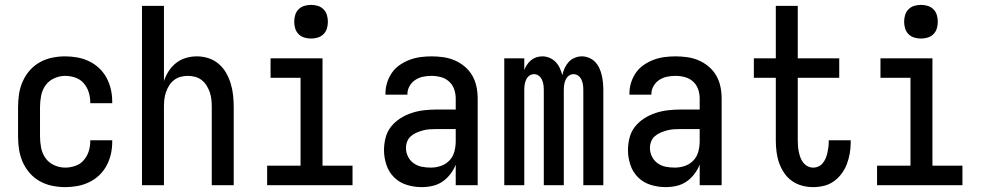

<svg xmlns="http://www.w3.org/2000/svg" viewBox="-20 -759 4040 787"><path d="M247 8Q220 8 193.5 2.5Q167 -3 143.5 -16Q120 -29 102 -49.5Q84 -70 73 -95Q62 -120 58 -146.5Q54 -173 54 -200V-320Q54 -347 58 -373.5Q62 -400 73 -425Q84 -450 102 -470.5Q120 -491 143.5 -504Q167 -517 193.5 -522.5Q220 -528 247 -528Q272 -528 297 -523.5Q322 -519 345 -508Q368 -497 386.5 -479.5Q405 -462 417 -439.5Q429 -417 434.5 -392.5Q440 -368 440 -342V-336H350V-340Q350 -361 343.5 -381.5Q337 -402 323 -418Q309 -434 288.5 -441Q268 -448 247 -448Q224 -448 202 -438Q180 -428 166.5 -409Q153 -390 148.5 -366.5Q144 -343 144 -320V-200Q144 -177 148.5 -153.5Q153 -130 166.5 -111Q180 -92 202 -82Q224 -72 247 -72Q268 -72 288.5 -79Q309 -86 323 -102Q337 -118 343.5 -138.5Q350 -159 350 -180V-184H440V-178Q440 -152 434.5 -127.5Q429 -103 417 -80.5Q405 -58 386.5 -40.5Q368 -23 345 -12Q322 -1 297 3.5Q272 8 247 8Z M562 0V-735H652V-427Q659 -448 671.5 -467.5Q684 -487 702 -501Q720 -515 742 -521.5Q764 -528 787 -528Q811 -528 834.5 -520.5Q858 -513 876.5 -497Q895 -481 907 -460Q919 -439 926 -415.5Q933 -392 935.5 -368Q938 -344 938 -320V0H848V-320Q848 -335 846.5 -350.5Q845 -366 840 -380.5Q835 -395 827 -408Q819 -421 807 -430.5Q795 -440 780 -444Q765 -448 750 -448Q735 -448 720 -444Q705 -440 693 -430.5Q681 -421 673 -408Q665 -395 660 -380.5Q655 -366 653.5 -350.5Q652 -335 652 -320V0Z M1075 0V-80H1212V-440H1089V-520H1302V-80H1425V0ZM1255 -601Q1241 -601 1227.5 -605Q1214 -609 1204 -619Q1194 -629 1190 -642.5Q1186 -656 1186 -670Q1186 -684 1190 -697.5Q1194 -711 1204 -721Q1214 -731 1227.5 -735Q1241 -739 1255 -739Q1269 -739 1282.5 -735Q1296 -731 1306 -721Q1316 -711 1320 -697.5Q1324 -684 1324 -670Q1324 -656 1320 -642.5Q1316 -629 1306 -619Q1296 -609 1282.5 -605Q1269 -601 1255 -601Z M1708 8Q1678 8 1648 -1Q1618 -10 1596 -31.5Q1574 -53 1564 -83Q1554 -113 1554 -143Q1554 -169 1560.5 -194.5Q1567 -220 1583 -240Q1599 -260 1621 -274Q1643 -288 1667.5 -296Q1692 -304 1717.5 -307Q1743 -310 1769 -310H1848V-355Q1848 -375 1841.5 -393.5Q1835 -412 1820.5 -425Q1806 -438 1787 -443Q1768 -448 1749 -448Q1731 -448 1714 -444.5Q1697 -441 1682.5 -431.5Q1668 -422 1659 -406.5Q1650 -391 1650 -374V-371H1560V-376Q1560 -399 1567 -421Q1574 -443 1587 -461.5Q1600 -480 1619 -493Q1638 -506 1659.5 -514Q1681 -522 1703.5 -525Q1726 -528 1749 -528Q1773 -528 1797.5 -524.5Q1822 -521 1844 -511.5Q1866 -502 1885 -486Q1904 -470 1916 -449Q1928 -428 1933 -404Q1938 -380 1938 -355V0H1848V-84Q1840 -64 1826 -45.5Q1812 -27 1793.5 -14.5Q1775 -2 1753 3Q1731 8 1708 8ZM1746 -72Q1767 -72 1787.5 -79Q1808 -86 1822.5 -101.5Q1837 -117 1842.5 -138Q1848 -159 1848 -180V-230H1769Q1755 -230 1741 -229Q1727 -228 1714 -224.5Q1701 -221 1688 -215.5Q1675 -210 1664.5 -201Q1654 -192 1649 -179Q1644 -166 1644 -152Q1644 -134 1652.5 -117Q1661 -100 1676 -89.5Q1691 -79 1709 -75.5Q1727 -72 1746 -72Z M2047 0V-520H2129V-472Q2133 -483 2140 -493.5Q2147 -504 2156.5 -512Q2166 -520 2178 -524Q2190 -528 2203 -528Q2218 -528 2232.5 -522Q2247 -516 2257.5 -505Q2268 -494 2274.5 -480Q2281 -466 2285 -451Q2288 -466 2294.5 -480Q2301 -494 2311 -505Q2321 -516 2335.5 -522Q2350 -528 2365 -528Q2380 -528 2394.5 -522Q2409 -516 2419.5 -505Q2430 -494 2436.5 -480Q2443 -466 2446.5 -451Q2450 -436 2451.5 -420.5Q2453 -405 2453 -390V0H2371V-390Q2371 -401 2369.5 -411.5Q2368 -422 2363.5 -432Q2359 -442 2350.5 -448.5Q2342 -455 2331 -455Q2320 -455 2311.5 -448.5Q2303 -442 2298.5 -432Q2294 -422 2292.5 -411.5Q2291 -401 2291 -390V0H2209V-390Q2209 -401 2207.5 -411.5Q2206 -422 2201.5 -432Q2197 -442 2188.5 -448.5Q2180 -455 2169 -455Q2158 -455 2149.5 -448.5Q2141 -442 2136.5 -432Q2132 -422 2130.5 -411.5Q2129 -401 2129 -390V0Z M2708 8Q2678 8 2648 -1Q2618 -10 2596 -31.5Q2574 -53 2564 -83Q2554 -113 2554 -143Q2554 -169 2560.5 -194.5Q2567 -220 2583 -240Q2599 -260 2621 -274Q2643 -288 2667.5 -296Q2692 -304 2717.5 -307Q2743 -310 2769 -310H2848V-355Q2848 -375 2841.5 -393.5Q2835 -412 2820.5 -425Q2806 -438 2787 -443Q2768 -448 2749 -448Q2731 -448 2714 -444.5Q2697 -441 2682.5 -431.5Q2668 -422 2659 -406.5Q2650 -391 2650 -374V-371H2560V-376Q2560 -399 2567 -421Q2574 -443 2587 -461.5Q2600 -480 2619 -493Q2638 -506 2659.5 -514Q2681 -522 2703.5 -525Q2726 -528 2749 -528Q2773 -528 2797.5 -524.5Q2822 -521 2844 -511.5Q2866 -502 2885 -486Q2904 -470 2916 -449Q2928 -428 2933 -404Q2938 -380 2938 -355V0H2848V-84Q2840 -64 2826 -45.5Q2812 -27 2793.5 -14.5Q2775 -2 2753 3Q2731 8 2708 8ZM2746 -72Q2767 -72 2787.5 -79Q2808 -86 2822.5 -101.5Q2837 -117 2842.5 -138Q2848 -159 2848 -180V-230H2769Q2755 -230 2741 -229Q2727 -228 2714 -224.5Q2701 -221 2688 -215.5Q2675 -210 2664.5 -201Q2654 -192 2649 -179Q2644 -166 2644 -152Q2644 -134 2652.5 -117Q2661 -100 2676 -89.5Q2691 -79 2709 -75.5Q2727 -72 2746 -72Z M3313 8Q3290 8 3267.5 2Q3245 -4 3226 -17.5Q3207 -31 3194 -50.5Q3181 -70 3173.5 -91.5Q3166 -113 3163 -136.5Q3160 -160 3160 -183V-440H3070V-520H3160V-735H3250V-520H3420V-440H3250V-183Q3250 -171 3251 -159Q3252 -147 3254.5 -135.5Q3257 -124 3261 -113Q3265 -102 3272.5 -92.5Q3280 -83 3290.5 -77.5Q3301 -72 3313 -72Q3325 -72 3335.5 -77Q3346 -82 3353 -91Q3360 -100 3364.5 -110.5Q3369 -121 3371.5 -132.5Q3374 -144 3375.5 -155.5Q3377 -167 3377 -178V-184H3467V-174Q3467 -152 3463 -129.5Q3459 -107 3451 -86Q3443 -65 3429.5 -47Q3416 -29 3398 -16Q3380 -3 3358 2.5Q3336 8 3313 8Z M3575 0V-80H3712V-440H3589V-520H3802V-80H3925V0ZM3755 -601Q3741 -601 3727.5 -605Q3714 -609 3704 -619Q3694 -629 3690 -642.5Q3686 -656 3686 -670Q3686 -684 3690 -697.5Q3694 -711 3704 -721Q3714 -731 3727.5 -735Q3741 -739 3755 -739Q3769 -739 3782.5 -735Q3796 -731 3806 -721Q3816 -711 3820 -697.5Q3824 -684 3824 -670Q3824 -656 3820 -642.5Q3816 -629 3806 -619Q3796 -609 3782.5 -605Q3769 -601 3755 -601Z"/></svg>

Font: Iosevka Term Curly Medium
Style: Regular
Weight: 500
Designer: Belleve Invis
Foundry: Belleve Invis
Version: Version 32.3.0